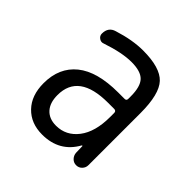

<svg xmlns="http://www.w3.org/2000/svg" viewBox="-146 -656 792 792"><g transform="rotate(45 250.0 -260.0)"><path d="M304.7 -275.4Q134.8 -275.4 134.8 -150.4Q134.8 -105.5 157.2 -81.1Q179.7 -56.6 219.7 -56.6Q278.3 -56.6 315.4 -105Q352.5 -153.3 352.5 -240.2V-263.7Q352.5 -274.4 341.8 -275.4ZM205.1 9.8Q139.6 9.8 99.6 -31.7Q59.6 -73.2 59.6 -144.5Q59.6 -235.4 121.1 -285.2Q182.6 -335 304.7 -335H341.8Q352.5 -335 352.5 -345.7V-360.4Q352.5 -417 330.6 -439.9Q308.6 -462.9 254.9 -462.9Q200.2 -462.9 119.1 -435.5Q107.4 -430.7 96.2 -438.5Q85 -446.3 85 -459Q85 -497.1 119.1 -506.8Q193.4 -530.3 254.9 -530.3Q354.5 -530.3 392.1 -490.2Q429.7 -450.2 429.7 -339.8V-36.1Q429.7 -21.5 419.4 -10.7Q409.2 0 394 0Q378.9 0 368.7 -10.7Q358.4 -21.5 357.4 -36.1L356.4 -74.2Q356.4 -75.2 355.5 -75.2Q353.5 -75.2 352.5 -74.2Q305.7 9.8 205.1 9.8Z"/></g></svg>

Font: Rounded-X Mgen+ 1m regular
Style: Regular
Weight: 400
Designer: [Source Han Sans]
Ryoko NISHIZUKA  (kana & ideographs); Paul D. Hunt (Latin, Greek & Cyrillic); Wenlong ZHANG  (bopomofo
Version: Version 1.059.20150602